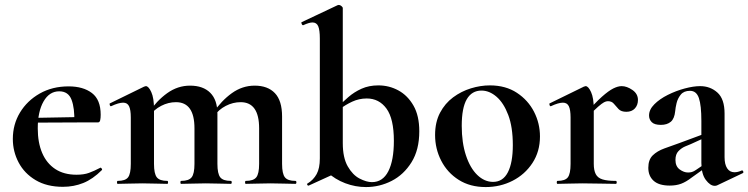

<svg xmlns="http://www.w3.org/2000/svg" viewBox="-20 -745 3032 778"><path d="M235 12Q170 12 124.5 -15Q79 -42 55.5 -86.5Q32 -131 32 -182Q32 -241 61 -289Q90 -337 141 -366Q192 -395 258 -395Q317 -395 352.5 -368Q388 -341 388 -280Q388 -267 386 -258Q384 -249 377 -249H281Q283 -306 270 -340.5Q257 -375 220 -375Q180 -375 156.5 -334Q133 -293 133 -225Q133 -167 151 -125Q169 -83 204 -60Q239 -37 290 -37Q320 -37 340.5 -44.5Q361 -52 386 -65Q388 -67 391.5 -63Q395 -59 393 -56Q356 -19 317.5 -3.5Q279 12 235 12ZM98 -248 97 -267 316 -271V-249Z M976 0Q973 0 973 -6Q973 -12 976 -12Q1007 -12 1018.5 -26.5Q1030 -41 1030 -81V-225Q1030 -331 955 -331Q924 -331 895 -316Q866 -301 848 -275L843 -287Q877 -337 919.5 -367.5Q962 -398 1012 -398Q1065 -398 1094 -367.5Q1123 -337 1123 -273V-81Q1123 -41 1134.5 -26.5Q1146 -12 1177 -12Q1181 -12 1181 -6Q1181 0 1177 0Q1157 0 1131 -1Q1105 -2 1076 -2Q1048 -2 1022 -1Q996 0 976 0ZM714 0Q711 0 711 -6Q711 -12 714 -12Q745 -12 756.5 -26.5Q768 -41 768 -81V-225Q768 -331 693 -331Q662 -331 633 -316Q604 -301 586 -275L581 -287Q615 -337 657.5 -367.5Q700 -398 750 -398Q803 -398 832 -369Q861 -340 861 -284V-81Q861 -41 872.5 -26.5Q884 -12 915 -12Q919 -12 919 -6Q919 0 915 0Q895 0 869 -1Q843 -2 814 -2Q786 -2 760 -1Q734 0 714 0ZM457 0Q454 0 454 -6Q454 -12 457 -12Q488 -12 499 -26.5Q510 -41 510 -81V-269Q510 -300 503 -314.5Q496 -329 479 -329Q470 -329 458 -325.5Q446 -322 431 -315Q427 -313 425 -319Q423 -325 425 -326L564 -394Q570 -396 571 -396Q582 -396 593 -372Q604 -348 604 -303V-81Q604 -41 615.5 -26.5Q627 -12 658 -12Q661 -12 661 -6Q661 0 658 0Q638 0 612 -1Q586 -2 557 -2Q529 -2 503 -1Q477 0 457 0Z M1463 13Q1420 13 1379 -2.5Q1338 -18 1305 -48L1369 -165Q1369 -106 1389 -71Q1409 -36 1437 -21.5Q1465 -7 1487 -7Q1531 -7 1553.5 -51Q1576 -95 1576 -174Q1576 -264 1546 -305Q1516 -346 1466 -346Q1435 -346 1407 -333Q1379 -320 1356 -302L1347 -310Q1368 -331 1391.5 -351.5Q1415 -372 1445 -385.5Q1475 -399 1513 -399Q1557 -399 1594.5 -378.5Q1632 -358 1655.5 -317Q1679 -276 1679 -213Q1679 -138 1647.5 -87.5Q1616 -37 1567 -12Q1518 13 1463 13ZM1231 7Q1227 8 1225 3.5Q1223 -1 1227 -2Q1250 -16 1263 -39.5Q1276 -63 1276 -103V-589Q1276 -623 1269.5 -638.5Q1263 -654 1246 -654Q1233 -654 1209 -643Q1205 -642 1202.5 -648Q1200 -654 1202 -655L1348 -724Q1351 -725 1353 -725Q1358 -725 1363.5 -720.5Q1369 -716 1369 -712V-56Z M1948 13Q1885 13 1839 -16Q1793 -45 1768 -93.5Q1743 -142 1743 -198Q1743 -250 1763 -288Q1783 -326 1816 -350.5Q1849 -375 1888 -387Q1927 -399 1965 -399Q2029 -399 2074.5 -369Q2120 -339 2144 -292Q2168 -245 2168 -192Q2168 -131 2137.5 -84.5Q2107 -38 2057 -12.5Q2007 13 1948 13ZM1978 -8Q2018 -8 2038 -47Q2058 -86 2058 -157Q2058 -230 2039.5 -279Q2021 -328 1992 -353Q1963 -378 1931 -378Q1892 -378 1871.5 -343Q1851 -308 1851 -235Q1851 -167 1868 -115.5Q1885 -64 1914 -36Q1943 -8 1978 -8Z M2361 -271 2353 -284Q2392 -329 2419 -353Q2446 -377 2465 -386.5Q2484 -396 2499 -396Q2520 -396 2542.5 -380.5Q2565 -365 2565 -340Q2565 -319 2552.5 -305.5Q2540 -292 2518 -292Q2497 -292 2486.5 -303Q2476 -314 2467.5 -324.5Q2459 -335 2443 -335Q2436 -335 2427.5 -330.5Q2419 -326 2403.5 -312.5Q2388 -299 2361 -271ZM2239 0Q2236 0 2236 -6Q2236 -12 2239 -12Q2270 -12 2281 -26.5Q2292 -41 2292 -81V-269Q2292 -300 2285 -314.5Q2278 -329 2261 -329Q2252 -329 2240 -325.5Q2228 -322 2213 -315Q2209 -313 2207 -319Q2205 -325 2207 -326L2346 -394Q2352 -396 2353 -396Q2364 -396 2375 -372Q2386 -348 2386 -303V-81Q2386 -55 2394 -39.5Q2402 -24 2421.5 -18Q2441 -12 2475 -12Q2479 -12 2479 -6Q2479 0 2475 0Q2448 0 2413.5 -1Q2379 -2 2339 -2Q2311 -2 2285 -1Q2259 0 2239 0Z M2886 6Q2882 8 2876 8Q2858 8 2840 -16Q2822 -40 2822 -85V-255Q2822 -318 2812 -347.5Q2802 -377 2776 -377Q2751 -377 2738.5 -361.5Q2726 -346 2721.5 -327Q2717 -308 2716 -295Q2713 -264 2698 -251.5Q2683 -239 2658 -239Q2632 -239 2621 -250Q2610 -261 2610 -277Q2610 -301 2631.5 -322.5Q2653 -344 2686 -360.5Q2719 -377 2754.5 -386.5Q2790 -396 2817 -396Q2858 -396 2887 -370Q2916 -344 2916 -285V-108Q2916 -79 2926.5 -63Q2937 -47 2956 -47Q2970 -47 2985 -54Q2989 -56 2991.5 -50.5Q2994 -45 2989 -43ZM2694 7Q2650 7 2628.5 -12.5Q2607 -32 2607 -65Q2607 -98 2625 -115.5Q2643 -133 2672 -143.5Q2701 -154 2732 -165L2832 -202L2836 -187L2779 -161Q2771 -158 2756 -151.5Q2741 -145 2729 -132.5Q2717 -120 2717 -97Q2717 -71 2734 -58.5Q2751 -46 2768 -46Q2776 -46 2783.5 -48Q2791 -50 2801 -57L2851 -91L2852 -75L2782 -25Q2760 -8 2740 -0.5Q2720 7 2694 7Z"/></svg>

Font: Cormorant Garamond Light
Style: Bold
Weight: 700
Version: Version 4.001